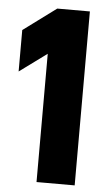

<svg xmlns="http://www.w3.org/2000/svg" viewBox="-51 -727 424 762"><g transform="rotate(5 160.5 -346.5)"><path d="M146 -693H276V0H124V-511L15 -431V-596Z"/></g></svg>

Font: Khand Black
Style: Regular
Weight: 900
Designer: Sanchit Sawaria and Jyotish Sonowal (Devanagari), Satya Rajpurohit (Latin)
Foundry: Indian Type Foundry
Version: Version 2.000;PS 1.0;hotconv 1.0.79;makeotf.lib2.5.61930